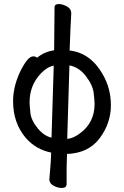

<svg xmlns="http://www.w3.org/2000/svg" viewBox="-20 -740 614 954"><path d="M236 -56 247 -414Q213 -407 183 -375Q127 -316 127 -232Q127 -216 131 -179Q135 -142 167 -103Q199 -64 236 -56ZM314 -50Q344 -52 378 -78Q450 -131 450 -224Q450 -238 445.5 -277.5Q441 -317 407 -361.5Q373 -406 325 -415ZM287 194Q268 194 247.5 183.5Q227 173 225 153Q234 55 234 18Q158 3 107 -56Q45 -130 45 -237Q45 -306 77 -377Q116 -460 145 -460Q158 -460 164 -453Q202 -484 249 -490L251 -704Q251 -720 273 -720Q289 -720 311.5 -708.5Q334 -697 334 -673Q330 -608 326 -489Q431 -477 492 -368Q531 -299 531 -217Q531 -128 475.5 -53.5Q420 21 313 25L311 92V174Q311 194 287 194Z"/></svg>

Font: ToneOZ-Pinyin-WenKai-Medium
Style: Medium
Weight: 700
Designer: Fontworks Inc.
Foundry: ToneOZ
Version: Version 0.240331